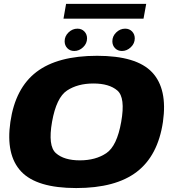

<svg xmlns="http://www.w3.org/2000/svg" viewBox="-20 -971 900 998"><path d="M376 6.5Q171 6.5 90 -79.5Q9 -165.5 34 -337.5Q59.5 -513 169.5 -597Q279.5 -681 484.8 -681Q690 -681 770.8 -595Q851.5 -509 827 -337.5Q801 -162 691 -77.8Q581 6.5 376 6.5ZM395 -137.5Q477 -137.5 532.5 -174.8Q588 -212 610 -337.5Q632.5 -464 590 -500.5Q547.5 -537 465.5 -537Q384 -537 328.5 -500.5Q273 -464 250.5 -337.5Q228.5 -212 270.8 -174.8Q313 -137.5 395 -137.5ZM614 -706Q592 -706 578 -720.5Q564 -735 564 -756.5Q564 -783 584.2 -802.5Q604.5 -822 630.5 -822Q652.5 -822 666.5 -807.5Q680.5 -793 680.5 -771.5Q680.5 -745 660 -725.5Q639.5 -706 614 -706ZM366 -706Q344 -706 330 -720.5Q316 -735 316 -756.5Q316 -783 336.2 -802.5Q356.5 -822 382.5 -822Q404.5 -822 418.5 -807.5Q432.5 -793 432.5 -771.5Q432.5 -745 412 -725.5Q391.5 -706 366 -706ZM310 -874 323.5 -951H740L726 -874Z"/></svg>

Font: Anybody ExtraExpanded ExtraBold
Style: Italic
Weight: 800
Width: 8
Italic angle: -10°
Designer: Tyler Finck
Foundry: Etcetera Type Company
Version: Version 1.010; ttfautohint (v1.8.3) -l 8 -r 50 -G 200 -x 14 